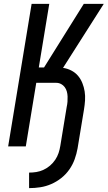

<svg xmlns="http://www.w3.org/2000/svg" viewBox="-20 -755 555 990"><path d="M130 215V135Q149 135 167.5 132Q186 129 204.5 120.5Q223 112 238.5 98.5Q254 85 265 68.5Q276 52 282 34Q288 16 291 -3L324 -204Q327 -217 328 -230.5Q329 -244 328.5 -257.5Q328 -271 324.5 -283.5Q321 -296 313.5 -306Q306 -316 294.5 -322Q283 -328 269 -328H167L113 0H22L143 -735H234L180 -407H207L412 -735H515L305 -405Q327 -402 347.5 -391.5Q368 -381 382 -364.5Q396 -348 404.5 -327Q413 -306 416.5 -283.5Q420 -261 418.5 -237.5Q417 -214 413 -190L380 10Q375 38 365 66Q355 94 337.5 119Q320 144 296 163Q272 182 244.5 194Q217 206 188 210.5Q159 215 130 215Z"/></svg>

Font: Iosevka SS18 Medium
Style: Italic
Weight: 500
Italic angle: -9°
Monospace: yes
Designer: Belleve Invis
Foundry: Belleve Invis
Version: Version 25.1.1; ttfautohint (v1.8.4)